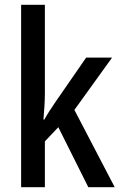

<svg xmlns="http://www.w3.org/2000/svg" viewBox="-20 -780 502 800"><path d="M167 -392V-760H68V0H167V-191L223 -250L348 0H458L290 -322L447 -540H339L209 -352C195 -332 177 -304 165 -282H161C164 -317 167 -356 167 -392Z"/></svg>

Font: Noto Sans Lao Looped Condensed Medium
Style: Regular
Weight: 500
Width: 3
Designer: Mark Frömberg, Ben Mitchell
Foundry: The Fontpad Ltd
Version: Version 1.002